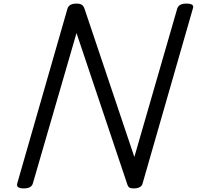

<svg xmlns="http://www.w3.org/2000/svg" viewBox="-20 -1035 1096 1069"><path d="M112 14Q68 14 76 -14L356 -988Q361 -1002 373.5 -1008.5Q386 -1015 407 -1015Q425 -1015 435 -1008.5Q445 -1002 450 -988L728 -161L967 -988Q972 -1002 984.5 -1008.5Q997 -1015 1018 -1015Q1064 -1015 1054 -988L774 -14Q771 0 758 7Q745 14 724 14Q708 14 700 9Q692 4 687 -14L406 -851L163 -14Q159 0 146.5 7Q134 14 112 14Z"/></svg>

Font: Playwrite AU NSW
Style: Regular
Weight: 400
Designer: Veronika Burian, José Scaglione
Foundry: TypeTogether
Version: Version 1.002